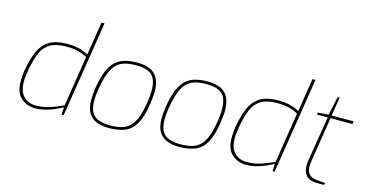

<svg xmlns="http://www.w3.org/2000/svg" viewBox="-79 -1117 2805 1477"><g transform="rotate(15 1323.5 -378.5)"><path d="M253 6Q186 6 139.5 -36Q93 -78 93 -165Q93 -220 103 -271Q118 -351 144 -411Q170 -471 222.5 -504Q275 -537 368 -537Q416 -537 456 -528Q496 -519 535 -498L577 -763H601L480 0H464L466 -59Q442 -45 408 -30Q374 -15 334.5 -4.5Q295 6 253 6ZM252 -16Q311 -16 364.5 -33.5Q418 -51 468 -75L531 -476Q495 -496 456.5 -505.5Q418 -515 366 -515Q283 -515 236 -487Q189 -459 165.5 -403Q142 -347 127 -263Q123 -237 120 -214Q117 -191 117 -171Q117 -115 135.5 -81Q154 -47 184.5 -31.5Q215 -16 252 -16Z M839 6Q786 6 744 -10Q702 -26 678 -64.5Q654 -103 654 -170Q654 -192 656 -215.5Q658 -239 662 -265Q675 -345 695.5 -397.5Q716 -450 747 -480.5Q778 -511 821.5 -524Q865 -537 925 -537Q991 -537 1031.5 -516.5Q1072 -496 1091 -455.5Q1110 -415 1110 -356Q1110 -333 1107 -306.5Q1104 -280 1100 -251Q1085 -154 1054.5 -97.5Q1024 -41 972 -17.5Q920 6 839 6ZM844 -16Q893 -16 931 -25.5Q969 -35 997 -60.5Q1025 -86 1044.5 -134Q1064 -182 1076 -258Q1081 -287 1083 -311Q1085 -335 1085 -356Q1085 -442 1047.5 -478.5Q1010 -515 920 -515Q868 -515 829.5 -504Q791 -493 763.5 -465.5Q736 -438 717.5 -387.5Q699 -337 686 -258Q682 -233 680 -211Q678 -189 678 -170Q678 -106 699.5 -73Q721 -40 758.5 -28Q796 -16 844 -16Z M1399 6Q1346 6 1304 -10Q1262 -26 1238 -64.5Q1214 -103 1214 -170Q1214 -192 1216 -215.5Q1218 -239 1222 -265Q1235 -345 1255.5 -397.5Q1276 -450 1307 -480.5Q1338 -511 1381.5 -524Q1425 -537 1485 -537Q1551 -537 1591.5 -516.5Q1632 -496 1651 -455.5Q1670 -415 1670 -356Q1670 -333 1667 -306.5Q1664 -280 1660 -251Q1645 -154 1614.5 -97.5Q1584 -41 1532 -17.5Q1480 6 1399 6ZM1404 -16Q1453 -16 1491 -25.5Q1529 -35 1557 -60.5Q1585 -86 1604.5 -134Q1624 -182 1636 -258Q1641 -287 1643 -311Q1645 -335 1645 -356Q1645 -442 1607.5 -478.5Q1570 -515 1480 -515Q1428 -515 1389.5 -504Q1351 -493 1323.5 -465.5Q1296 -438 1277.5 -387.5Q1259 -337 1246 -258Q1242 -233 1240 -211Q1238 -189 1238 -170Q1238 -106 1259.5 -73Q1281 -40 1318.5 -28Q1356 -16 1404 -16Z M1933 6Q1866 6 1819.5 -36Q1773 -78 1773 -165Q1773 -220 1783 -271Q1798 -351 1824 -411Q1850 -471 1902.5 -504Q1955 -537 2048 -537Q2096 -537 2136 -528Q2176 -519 2215 -498L2257 -763H2281L2160 0H2144L2146 -59Q2122 -45 2088 -30Q2054 -15 2014.5 -4.5Q1975 6 1933 6ZM1932 -16Q1991 -16 2044.5 -33.5Q2098 -51 2148 -75L2211 -476Q2175 -496 2136.5 -505.5Q2098 -515 2046 -515Q1963 -515 1916 -487Q1869 -459 1845.5 -403Q1822 -347 1807 -263Q1803 -237 1800 -214Q1797 -191 1797 -171Q1797 -115 1815.5 -81Q1834 -47 1864.5 -31.5Q1895 -16 1932 -16Z M2498 0Q2441 0 2413 -28.5Q2385 -57 2385 -107Q2385 -130 2388 -149.5Q2391 -169 2394 -188L2447 -509H2361L2363 -525L2448 -531L2480 -680H2496L2472 -531H2647L2644 -509H2469L2418 -188Q2415 -169 2412 -148Q2409 -127 2409 -107Q2409 -68 2429 -47Q2449 -26 2491 -22L2557 -16L2554 0Z"/></g></svg>

Font: Exo Thin Thin
Style: Italic
Weight: 250
Italic angle: -9°
Version: Version 2.000